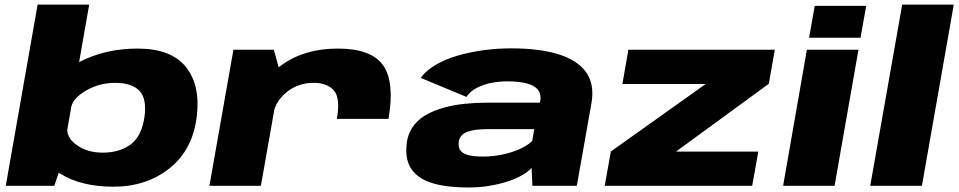

<svg xmlns="http://www.w3.org/2000/svg" viewBox="-20 -805 4156 832"><path d="M5 0H215.5L244 -86L366.5 -785H143ZM471.5 4Q615.5 4 715.8 -76.5Q816 -157 833 -303Q848.5 -437.5 784.5 -516Q720.5 -594.5 576.5 -594.5Q438 -594.5 327.8 -538.2Q217.5 -482 209 -432.5L287.5 -336.5Q294.5 -379 352.8 -412.5Q411 -446 477.5 -446Q551 -446 584 -411.8Q617 -377.5 606 -298.5Q594 -214.5 546 -179Q498 -143.5 425 -143.5Q358 -143.5 311.5 -177.2Q265 -211 272.5 -254.5L160.5 -157Q151 -108 241.8 -52Q332.5 4 471.5 4Z M1440 -290H1663.5Q1691 -450.5 1639.8 -522.5Q1588.5 -594.5 1444.5 -594.5Q1300 -594.5 1202 -524.2Q1104 -454 1090 -374.5L1164.5 -313.5Q1174.5 -367.5 1223.5 -406.8Q1272.5 -446 1339.5 -446Q1396.5 -446 1426 -414Q1455.5 -382 1440 -290ZM887.5 0H1110.5L1196 -483.5L1166.5 -589.5H991.5Z M2009 7.5Q2056 7.5 2099 0.5Q2142 -6.5 2178.2 -18.2Q2214.5 -30 2241.5 -45.2Q2268.5 -60.5 2283.5 -77.5L2287 0H2479.5L2542.5 -355Q2557.5 -437.5 2520.8 -490.5Q2484 -543.5 2401.2 -569.5Q2318.5 -595.5 2195 -595.5Q2135 -595.5 2075.5 -587.5Q2016 -579.5 1962.5 -563.8Q1909 -548 1867.8 -523.8Q1826.5 -499.5 1803 -467.5L2001.5 -385Q2016.5 -408.5 2044.8 -423.5Q2073 -438.5 2107.5 -445.5Q2142 -452.5 2178 -452.5Q2227 -452.5 2260.2 -444.2Q2293.5 -436 2309.2 -418.2Q2325 -400.5 2322 -372.5L2319.5 -360H2085Q2041.5 -360 1994 -355.2Q1946.5 -350.5 1902.2 -338.2Q1858 -326 1822.2 -304.8Q1786.5 -283.5 1765 -249.5Q1743.5 -215.5 1741 -168Q1737 -105.5 1766.8 -66.8Q1796.5 -28 1857.8 -10.2Q1919 7.5 2009 7.5ZM2073 -126.5Q2037 -126.5 2012.8 -132Q1988.5 -137.5 1977.2 -150.5Q1966 -163.5 1967.5 -185.5Q1968.5 -203.5 1978.2 -215.5Q1988 -227.5 2004.8 -233.8Q2021.5 -240 2044.5 -242.8Q2067.5 -245.5 2096.5 -245.5H2295L2286.5 -194.5Q2268 -175.5 2234 -160Q2200 -144.5 2158 -135.5Q2116 -126.5 2073 -126.5Z M2600.5 0H3239.5L3266 -148H2910L2910.5 -149L3311.5 -442L3337.5 -589.5H2703L2677 -441H3038.5H3038L2627 -148.5Z M3373.5 0H3596.5L3700 -589.5H3476.5ZM3510.5 -779.5 3486 -641.5H3709L3733.5 -779.5Z M3751 0H3975L4113 -785H3889.5Z"/></svg>

Font: Anybody Expanded ExtraBold
Style: Italic
Weight: 800
Width: 7
Italic angle: -10°
Version: Version 1.113;gftools[0.9.25]